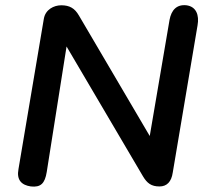

<svg xmlns="http://www.w3.org/2000/svg" viewBox="-20 -698 785 727"><path d="M97 8C134 12 150 -3 157 -47L232 -522L521 -31C537 -4 553 8 584 8C612 8 629 -10 634 -44L728 -602C735 -641 723 -673 686 -678C649 -682 629 -660 622 -623L547 -183L279 -639C263 -667 243 -678 212 -678C184 -678 152 -662 146 -627L50 -58C42 -16 62 3 97 8Z"/></svg>

Font: SN Pro Semibold
Style: Italic
Weight: 600
Italic angle: -9°
Designer: Tobias Whetton
Foundry: Supernotes
Version: Version 1.001;Glyphs 3.2 (3249)